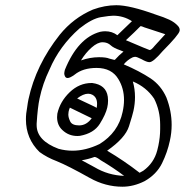

<svg xmlns="http://www.w3.org/2000/svg" viewBox="-20 -725 707 734"><path d="M282.7 -245.6Q310.5 -245.6 330.6 -272.9L247.1 -313.5Q243.7 -305.7 242.2 -297.9Q241.2 -292.5 241.2 -287.1Q241.2 -275.4 248.5 -260.5Q255.9 -245.6 282.7 -245.6ZM349.6 -312.5Q351.1 -320.8 351.1 -328.1Q351.1 -353 333 -362.8Q325.7 -366.7 316.9 -366.7Q298.3 -366.7 274.9 -348.6Q349.6 -314 349.6 -312.5ZM275.9 -205.1Q242.2 -205.1 218.3 -228Q198.2 -246.6 198.2 -277.3Q198.2 -283.7 199.2 -290.5Q209.5 -336.9 246.3 -372.3Q283.2 -407.7 330.1 -407.7H332.5Q385.7 -400.9 392.1 -355Q393.1 -347.7 393.1 -340.3Q393.1 -327.1 390.1 -314Q384.3 -288.1 361.6 -251.7Q338.9 -215.3 285.2 -205.6ZM551.8 -533.7Q558.6 -533.7 570.8 -549.3Q572.3 -551.3 611.8 -594.2Q571.8 -607.9 531.2 -620.6Q530.8 -621.1 525.4 -623Q520 -625 517.6 -625L516.6 -624.5Q496.1 -603.5 461.4 -571.3Q549.8 -533.7 551.8 -533.7ZM513.7 -64.5 527.8 -72.3Q568.4 -101.6 581.1 -149.9L585.4 -168Q592.3 -201.2 592.3 -231.9V-248Q592.3 -302.2 569.3 -347.7Q539.6 -392.1 487.8 -413.6Q496.1 -384.8 496.1 -354Q496.1 -328.1 490.2 -301.3Q487.3 -287.1 473.1 -242.2Q459 -197.3 389.6 -148.9Q454.6 -110.4 513.7 -64.5ZM454.6 -52.7Q413.1 -84 365.2 -112.3Q348.6 -125 341.3 -125Q316.9 -116.2 292.5 -112.3Q318.8 -98.6 341.3 -85.9Q393.6 -54.7 454.6 -52.7ZM257.3 -148.9Q307.6 -148.9 360.4 -174.3Q432.1 -218.3 448.7 -296.9Q454.1 -320.8 454.1 -342.8Q454.1 -387.2 432.6 -422.4Q407.2 -465.3 349.1 -465.3Q296.9 -465.3 265.1 -439.5Q247.6 -426.8 238.8 -426.8Q231.4 -426.8 228.5 -433.1Q225.6 -438.5 225.6 -444.8Q225.6 -448.2 226.6 -451.7L228 -458Q277.8 -580.6 363.3 -603.5Q373 -605.5 382.3 -605.5Q408.7 -605.5 428.7 -590.3Q437 -598.6 445.3 -606.4Q465.3 -625 484.4 -644Q452.1 -665 412.6 -665Q399.9 -665 365.7 -659.4Q331.5 -653.8 283.2 -615.7Q207.5 -548.8 169.4 -459.5Q143.1 -405.3 131.3 -348.6Q124 -315.4 120.1 -252.4V-246.6Q120.1 -187.5 203.6 -156.2Q230 -148.9 257.3 -148.9ZM289.6 -494.1Q324.7 -506.3 358.4 -506.3Q385.7 -506.3 397.9 -501Q415 -496.1 417 -496.1Q419.4 -496.1 419.9 -497.1Q435.1 -514.2 452.1 -527.8L439.9 -532.7Q413.6 -542 403.8 -551.3Q391.1 -563.5 372.1 -563.5Q353 -563.5 330.1 -543.2Q307.1 -522.9 289.6 -494.1ZM447.8 -11.2Q383.3 -11.2 323.7 -44.4Q240.2 -91.3 196.8 -108.9Q160.2 -122.6 130.9 -144Q79.1 -194.8 79.1 -268.6Q79.1 -291 84 -315.9Q85.9 -331.1 88.9 -345.7Q117.2 -477.1 208.5 -592.3Q260.7 -656.7 335.4 -688.5Q380.9 -705.1 424.8 -705.1Q476.6 -705.1 576.2 -668.9Q606.9 -659.2 627.2 -649.7Q647.5 -640.1 660.2 -626Q667 -618.7 667 -610.4Q667 -608.4 666.5 -606.4Q663.1 -591.3 601.6 -529.3Q565.9 -487.3 551.3 -487.3Q541 -487.3 520.5 -499Q502.9 -507.8 497.1 -507.8Q492.2 -507.8 486.3 -505.4Q467.3 -496.1 453.1 -479Q512.7 -453.6 555.7 -425.3Q595.7 -398.4 616.2 -352.1Q636.2 -300.3 636.2 -247.6Q636.2 -217.3 629.4 -187Q620.1 -143.1 599.4 -100.8Q578.6 -58.6 533.2 -32.7Q490.7 -11.2 447.8 -11.2Z"/></svg>

Font: Third Street
Style: Regular
Weight: 400
Designer: GGBotNet
Foundry: GGBotNet
Version: 0.90